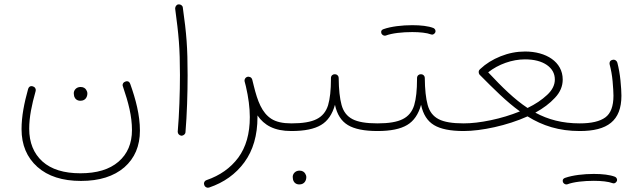

<svg xmlns="http://www.w3.org/2000/svg" viewBox="-20 -607 2960 883"><path d="M352.5 225.1C437 225.1 503.4 204.1 551.8 162.6C599.6 120.6 623.5 64.5 623.5 -6.3C623.5 -78.1 604 -150.9 579.1 -220.7C576.2 -229 571.3 -233.4 564 -233.4C561.5 -233.4 558.6 -232.9 555.7 -231.4C547.4 -229 543.9 -221.2 543.9 -215.8C543.9 -213.4 544.4 -211.4 545.4 -209C570.8 -134.8 586.9 -72.8 586.9 -8.8C586.9 52.2 566.4 101.1 524.9 136.7C483.4 172.4 425.3 189.9 349.6 189.9C273.9 189.9 215.8 171.9 175.3 135.7C134.8 99.1 114.3 48.8 114.3 -15.1C114.3 -68.4 126 -125 143.6 -187C144 -189 144.5 -190.9 144.5 -192.9C144.5 -198.7 141.1 -207 131.8 -209.5C129.4 -210.4 127 -210.9 124.5 -210.9C117.2 -210.9 112.3 -206.5 109.4 -198.2C91.3 -133.3 79.1 -72.3 79.1 -13.2C79.1 59.6 103.5 117.2 151.9 160.6C200.2 203.6 267.1 225.1 352.5 225.1ZM319.3 -178.2C319.3 -172.9 320.8 -168 321.3 -163.6C324.7 -153.3 333.5 -143.6 349.6 -143.6C374.5 -143.6 381.8 -163.1 381.8 -177.2C381.8 -183.1 379.9 -188.5 376.5 -193.8C372.1 -201.2 363.8 -207 350.6 -207C331.1 -207 319.3 -192.4 319.3 -178.2Z M785.6 -566.9C801.8 -446.3 807.6 -387.7 807.6 -261.7C807.6 -181.6 804.2 -80.1 797.4 -2V-0.5C797.4 7.8 804.2 15.6 813.5 17.1H814.9C823.2 17.1 832.5 10.3 833 1C839.8 -78.6 842.8 -179.2 842.8 -260.3C842.8 -389.2 837.9 -450.2 820.8 -571.8C820.3 -581.1 811 -586.9 803.7 -586.9H801.3C791.5 -586.4 785.6 -576.7 785.6 -568.4V-566.9Z M1105 -232.4C1107.4 -224.1 1109.4 -216.3 1110.8 -210C1122.6 -159.2 1128.9 -111.8 1128.9 -68.4C1128.9 7.8 1111.3 69.8 1075.7 118.2C1040 166 991.2 200.2 930.2 221.2C921.9 223.6 918 231.4 918 237.3C918 239.3 918.5 241.7 919.4 244.1C921.9 252.4 930.2 256.3 936 256.3C938 256.3 939.9 255.9 941.9 255.4C1009.8 232.4 1064 193.8 1104 139.2C1144 84.5 1164.1 15.1 1164.1 -68.4V-76.2C1194.8 -31.2 1241.2 -4.4 1319.8 -4.4H1320.3C1332 -4.4 1337.9 -10.3 1337.9 -22C1337.9 -33.7 1332 -39.6 1320.3 -39.6H1319.8C1280.3 -39.6 1250 -46.4 1228 -60.5C1184.6 -88.4 1164.6 -141.1 1147 -212.9C1144.5 -222.2 1142.6 -231.4 1140.1 -240.7C1137.7 -249 1132.3 -253.4 1124 -253.9C1123.5 -254.4 1122.6 -254.4 1121.6 -254.4C1120.6 -254.4 1119.6 -254.4 1118.7 -253.9C1115.7 -253.4 1113.3 -252 1110.8 -250C1108.4 -247.6 1106.4 -245.1 1105.5 -242.2C1105 -240.2 1104.5 -238.3 1104.5 -236.8C1104.5 -235.4 1104.5 -233.9 1105 -232.4Z M1302.2 -22C1302.2 -12.2 1310.5 -4.4 1320.3 -4.4C1380.4 -4.4 1425.8 -13.7 1456.5 -32.2C1487.3 -50.3 1508.3 -81.5 1520.5 -125C1529.8 -80.6 1549.8 -49.8 1580.1 -31.7C1609.9 -13.7 1655.3 -4.4 1715.8 -4.4H1716.3C1728 -4.4 1733.9 -10.3 1733.9 -22C1733.9 -33.7 1728 -39.6 1716.3 -39.6H1715.8C1664.6 -39.6 1626 -45.9 1601.1 -59.1C1575.7 -72.3 1559.1 -93.8 1550.8 -124.5C1542.5 -154.8 1538.1 -195.8 1537.6 -247.6V-249C1537.6 -257.3 1530.8 -265.1 1521.5 -265.6H1519C1510.7 -265.6 1502.4 -259.8 1502 -248.5V-243.2C1502 -192.9 1497.6 -152.8 1488.8 -123C1479.5 -93.3 1461.9 -71.8 1436 -59.1C1410.2 -45.9 1371.6 -39.6 1320.3 -39.6C1310.5 -39.6 1302.2 -32.2 1302.2 -22ZM1326.2 206.5C1326.2 211.9 1327.6 216.8 1328.1 221.2C1331.5 231.4 1340.3 241.2 1356.4 241.2C1381.3 241.2 1388.7 221.7 1388.7 207.5C1388.7 201.7 1386.7 196.3 1383.3 190.9C1378.9 183.6 1370.6 177.7 1357.4 177.7C1337.9 177.7 1326.2 192.4 1326.2 206.5Z M1698.2 -22C1698.2 -12.2 1706.5 -4.4 1716.3 -4.4C1776.4 -4.4 1821.8 -13.7 1852.5 -32.2C1883.3 -50.3 1904.3 -81.5 1916.5 -125C1925.8 -80.6 1945.8 -49.8 1976.1 -31.7C2005.9 -13.7 2051.3 -4.4 2111.8 -4.4H2112.3C2124 -4.4 2129.9 -10.3 2129.9 -22C2129.9 -33.7 2124 -39.6 2112.3 -39.6H2111.8C2060.5 -39.6 2022 -45.9 1997.1 -59.1C1971.7 -72.3 1955.1 -93.8 1946.8 -124.5C1938.5 -154.8 1934.1 -195.8 1933.6 -247.6V-249C1933.6 -257.3 1926.8 -265.1 1917.5 -265.6H1915C1906.7 -265.6 1898.4 -259.8 1897.9 -248.5V-243.2C1897.9 -192.9 1893.6 -152.8 1884.8 -123C1875.5 -93.3 1857.9 -71.8 1832 -59.1C1806.2 -45.9 1767.6 -39.6 1716.3 -39.6C1706.5 -39.6 1698.2 -32.2 1698.2 -22ZM1733.9 -453.6C1737.3 -446.3 1744.1 -442.9 1749.5 -442.9C1751 -442.9 1752.4 -442.9 1753.9 -443.4C1783.2 -454.6 1830.6 -459.5 1876 -459.5C1910.6 -459.5 1943.4 -456.1 1962.4 -448.7C1963.9 -448.2 1965.8 -447.8 1967.3 -447.8C1971.2 -447.8 1977.1 -450.2 1981 -456.5C1982.4 -459 1982.9 -460.9 1982.9 -463.4C1982.9 -467.3 1981.4 -474.1 1973.6 -478C1950.2 -487.3 1915 -491.2 1876 -491.2C1829.6 -491.2 1778.8 -485.4 1744.1 -473.1C1736.8 -470.7 1732.9 -466.3 1732.9 -460C1732.9 -458 1733.4 -456.1 1733.9 -453.6Z M2094.2 -22C2094.2 -12.2 2102.5 -4.4 2112.3 -4.4C2193.4 -4.4 2312 -29.3 2406.2 -71.8C2475.1 -28.8 2550.8 -4.4 2646 -4.4H2646.5C2658.2 -4.4 2664.1 -10.3 2664.1 -22C2664.1 -33.7 2658.2 -39.6 2646.5 -39.6H2646C2565.9 -39.6 2501 -57.1 2441.9 -88.9C2478.5 -108.9 2508.3 -131.3 2532.2 -157.2C2556.2 -182.6 2567.9 -210.4 2567.9 -241.2C2567.9 -322.8 2491.2 -370.1 2395 -370.1C2356.4 -370.1 2318.8 -362.8 2282.2 -348.1C2245.6 -333.5 2214.4 -314 2188.5 -289.6L2188 -289.1C2180.7 -283.2 2181.6 -276.4 2181.6 -274.4C2181.6 -270.5 2183.1 -267.1 2185.5 -263.7C2251.5 -197.3 2309.1 -139.2 2371.1 -94.7C2328.6 -77.6 2284.2 -64 2237.3 -54.2C2190.4 -44.4 2148.9 -39.6 2112.3 -39.6C2102.5 -39.6 2094.2 -32.2 2094.2 -22ZM2394 -334C2436.5 -334 2470.2 -325.2 2495.1 -308.1C2519.5 -291 2531.7 -268.6 2531.7 -241.2C2531.7 -216.3 2520 -192.4 2496.1 -170.4C2472.2 -147.9 2442.4 -127.9 2406.2 -110.4C2346.2 -149.9 2289.6 -205.6 2225.1 -274.4C2272 -311.5 2335.4 -334 2394 -334Z M2628.9 -22C2628.9 -12.2 2636.7 -4.4 2646.5 -4.4C2773.4 -4.4 2837.9 -51.3 2837.9 -167C2837.9 -184.1 2836.4 -207.5 2833.5 -237.3C2830.6 -266.6 2825.7 -293.5 2819.3 -318.4C2816.9 -327.6 2808.6 -332.5 2802.2 -332.5C2800.8 -332.5 2799.3 -332.5 2797.9 -332C2788.1 -330.1 2783.2 -324.7 2783.2 -315.4C2783.2 -314 2783.2 -312.5 2783.7 -311C2790 -287.1 2794.9 -261.2 2797.4 -232.9C2799.8 -204.1 2801.3 -182.1 2801.3 -167C2801.3 -118.2 2788.6 -85 2763.7 -66.9C2738.8 -48.8 2699.7 -39.6 2646.5 -39.6C2634.8 -39.6 2628.9 -33.7 2628.9 -22ZM2568.8 230.5C2572.3 237.8 2579.1 241.2 2584.5 241.2C2585.9 241.2 2587.4 241.2 2588.9 240.7C2618.2 229.5 2665.5 224.6 2710.9 224.6C2745.6 224.6 2778.3 228 2797.4 235.4C2798.8 235.8 2800.8 236.3 2802.2 236.3C2806.2 236.3 2812 233.9 2815.9 227.5C2817.4 225.1 2817.9 223.1 2817.9 220.7C2817.9 216.8 2816.4 210 2808.6 206.1C2785.2 196.8 2750 192.9 2710.9 192.9C2664.6 192.9 2613.8 198.7 2579.1 210.9C2571.8 213.4 2567.9 217.8 2567.9 224.1C2567.9 226.1 2568.4 228 2568.8 230.5Z"/></svg>

Font: Mikhak ExtraLight
Style: Regular
Weight: 200
Designer: Amin Abedi
Version: Version 3.2